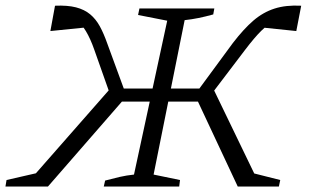

<svg xmlns="http://www.w3.org/2000/svg" viewBox="-23 -685 1139 705"><path d="M358 0 363 -22Q393 -30 417 -35.5Q441 -41 469 -44L591 -609L484 -630L489 -654H764L760 -632Q731 -624 706.5 -619Q682 -614 655 -611L541 -44L638 -24L635 0ZM570 -312 579 -360H743L733 -312ZM850 0 694 -333 754 -372 925 -18 887 -54 1006 -24 1001 0ZM738 -319 690 -334 832 -527Q872 -579 907.5 -609.5Q943 -640 985 -653.5Q1027 -667 1083 -664L1065 -571L930 -585L986 -610Q961 -596 936.5 -572Q912 -548 877 -502ZM553 -312H389L399 -360H563ZM153 0H-3L1 -24L132 -54L81 -17L390 -369L443 -333ZM388 -319 323 -503Q309 -543 292.5 -570.5Q276 -598 257 -610L300 -585L162 -571L179 -664Q225 -666 256 -658Q287 -650 308 -632.5Q329 -615 343.5 -588.5Q358 -562 371 -525L441 -334Z"/></svg>

Font: Piazzolla 8pt ExtraLight
Style: Italic
Weight: 250
Italic angle: -11.3°
Designer: Juan Pablo del Peral
Foundry: Huerta Tipografica
Version: Version 2.001